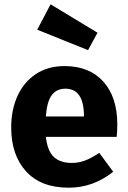

<svg xmlns="http://www.w3.org/2000/svg" viewBox="-20 -855 594 892"><path d="M522 -219H193Q201 -152 231 -125Q261 -98 314 -98Q346 -98 376 -109.5Q406 -121 441 -145L506 -57Q413 17 299 17Q170 17 101 -59Q32 -135 32 -263Q32 -344 61 -408.5Q90 -473 146 -510.5Q202 -548 280 -548Q395 -548 460 -476Q525 -404 525 -276Q525 -243 522 -219ZM370 -321Q368 -443 284 -443Q243 -443 220.5 -413Q198 -383 193 -314H370ZM433 -703 389 -622 153 -717 215 -835Z"/></svg>

Font: Statis Sans
Style: Bold
Weight: 700
Designer: bBox Type GmbH
Foundry: bBox Type GmbH
Version: Version 1.000